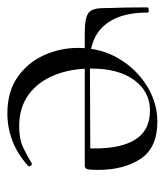

<svg xmlns="http://www.w3.org/2000/svg" viewBox="17 -452 447 521"><g transform="rotate(90 240.5 -191.5)"><path d="M288 12Q229 12 189.5 -15.5Q150 -43 130 -87Q110 -131 110 -180Q110 -241 138.5 -289.5Q167 -338 213 -366.5Q259 -395 310 -395Q381 -395 411 -349.5Q441 -304 441 -234Q441 -212 439 -205Q437 -198 429 -198H382Q387 -284 362 -329.5Q337 -375 280 -375Q229 -375 197.5 -332.5Q166 -290 166 -216Q166 -160 184 -115.5Q202 -71 237 -45.5Q272 -20 323 -20Q357 -20 379.5 -30.5Q402 -41 423 -54Q426 -56 429.5 -51.5Q433 -47 430 -44Q396 -14 360.5 -1Q325 12 288 12ZM67 -198Q30 -198 16 -207.5Q2 -217 2 -249Q2 -260 1.5 -272.5Q1 -285 0.5 -307Q0 -329 0 -368Q0 -371 7 -371.5Q14 -372 14 -370Q14 -315 30.5 -280Q47 -245 76.5 -228.5Q106 -212 145 -212L392 -213V-198Z"/></g></svg>

Font: Cormorant Infant Light
Style: Regular
Weight: 300
Designer: Christian Thalmann (Catharsis Fonts)
Foundry: Catharsis Fonts
Version: Version 4.001